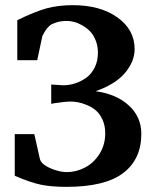

<svg xmlns="http://www.w3.org/2000/svg" viewBox="-20 -707 603 743"><path d="M526.9 -189Q526.9 -90.8 456.8 -37.4Q386.7 16.1 236.8 16.1Q178.2 16.1 137.5 7.6Q96.7 -1 37.1 -26.9V-188H112.8L133.8 -94.2Q138.2 -68.8 188 -50.8Q216.8 -41 237.8 -41Q274.9 -41 308.8 -58.6Q342.8 -76.2 365 -111.3Q387.2 -146.5 387.2 -190.9Q387.2 -221.2 376.5 -244.4Q365.7 -267.6 350.3 -280.3Q335 -293 315.2 -301Q295.4 -309.1 280.5 -311.5Q265.6 -314 252.9 -314Q241.2 -314 222.4 -311.8Q203.6 -309.6 190.9 -307.6L178.2 -305.2V-379.9Q218.3 -377 224.1 -377Q248 -377 271.2 -384.5Q294.4 -392.1 314.5 -406.7Q334.5 -421.4 346.7 -446.3Q358.9 -471.2 358.9 -502.9Q358.9 -528.8 350.3 -550.5Q341.8 -572.3 328.6 -585.7Q315.4 -599.1 298.8 -608.6Q282.2 -618.2 267.1 -622.1Q252 -626 238.8 -626Q215.3 -626 197.8 -620.1Q180.2 -614.3 174.6 -609.6Q168.9 -605 162.1 -597.2Q159.2 -594.2 152.1 -582.5Q145 -570.8 144 -567.9L124 -474.1H46.9V-628.9Q114.7 -662.1 159.9 -674.6Q205.1 -687 262.2 -687Q368.2 -687 434.6 -639.4Q501 -591.8 501 -517.1Q501 -469.2 463.9 -425Q426.8 -380.9 350.1 -354Q429.7 -343.3 478.3 -299.1Q526.9 -254.9 526.9 -189Z"/></svg>

Font: Veleka
Style: Bold
Weight: 700
Designer: Stefan Peev, Context Ltd, 2016; SIL International, 1997-2014.
Foundry: Stefan Peev, Context Ltd, 2016
Version: Version 1.000